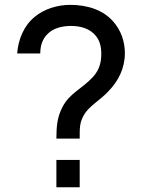

<svg xmlns="http://www.w3.org/2000/svg" viewBox="-20 -786 596 806"><path d="M504.2 -562.5C504.2 -612.5 487.5 -659.4 455.2 -695.8C412.5 -744.8 345.8 -765.6 275 -765.6C221.9 -765.6 165.6 -749 125 -714.6C81.2 -679.2 56.3 -620.8 52.1 -561.5H149C149 -593.8 158.3 -624 181.2 -644.8C203.1 -666.7 238.5 -677.1 277.1 -677.1C317.7 -677.1 357.3 -666.7 382.3 -635.4C397.9 -616.7 405.2 -591.7 405.2 -560.4C405.2 -525 397.9 -493.8 370.8 -463.5C324 -412.5 272.9 -395.8 242.7 -337.5C220.8 -296.9 216.7 -256.2 216.7 -204.2H314.6C314.6 -247.9 313.5 -270.8 332.3 -303.1C353.1 -340.6 401 -365.6 435.4 -403.1C477.1 -445.8 504.2 -500 504.2 -562.5ZM216.7 0H314.6V-114.6H216.7Z"/></svg>

Font: Manrope3 Medium
Style: Regular
Weight: 500
Width: 4
Designer: Mikhail Sharanda
Foundry: Mikhail Sharanda
Version: Version 3.000;PS 003.000;hotconv 1.0.88;makeotf.lib2.5.64775